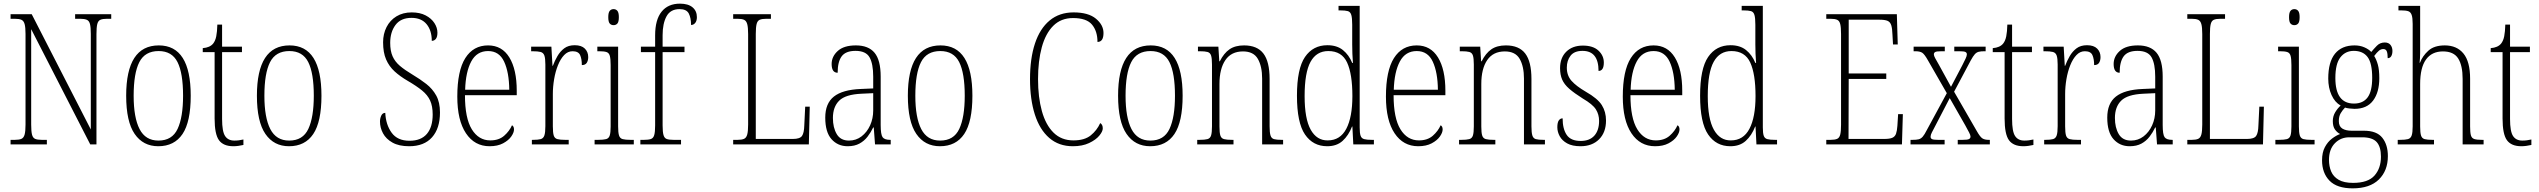

<svg xmlns="http://www.w3.org/2000/svg" viewBox="-20 -792 13925 1053"><path d="M38 0V-25H61Q85 -25 97.5 -30.5Q110 -36 115 -54Q120 -72 120 -109V-606Q120 -642 115 -660Q110 -678 97.5 -683.5Q85 -689 61 -689H38V-714H154L478 -82V-606Q478 -642 473.5 -660Q469 -678 456 -683.5Q443 -689 420 -689H392V-714H590V-689H567Q543 -689 530.5 -683.5Q518 -678 513.5 -660Q509 -642 509 -605V0H475L151 -632V-109Q151 -72 155.5 -54Q160 -36 172.5 -30.5Q185 -25 209 -25H237V0Z M848 10Q765 10 718.5 -57.5Q672 -125 672 -267Q672 -543 851 -543Q1026 -543 1026 -267Q1026 -124 981 -57Q936 10 848 10ZM849 -21Q924 -21 954 -85Q984 -149 984 -267Q984 -391 953.5 -451.5Q923 -512 850 -512Q775 -512 744 -451Q713 -390 713 -267Q713 -147 745.5 -84Q778 -21 849 -21Z M1260 10Q1205 10 1181 -23Q1157 -56 1157 -142V-506H1092V-528Q1131 -531 1149 -553Q1161 -568 1166 -593Q1171 -618 1172 -657H1198V-536H1307V-506H1198V-139Q1198 -71 1214.5 -46Q1231 -21 1265 -21Q1279 -21 1290 -22.5Q1301 -24 1315 -27V3Q1302 6 1287.5 8Q1273 10 1260 10Z M1565 10Q1482 10 1435.5 -57.5Q1389 -125 1389 -267Q1389 -543 1568 -543Q1743 -543 1743 -267Q1743 -124 1698 -57Q1653 10 1565 10ZM1566 -21Q1641 -21 1671 -85Q1701 -149 1701 -267Q1701 -391 1670.5 -451.5Q1640 -512 1567 -512Q1492 -512 1461 -451Q1430 -390 1430 -267Q1430 -147 1462.5 -84Q1495 -21 1566 -21Z M2224 10Q2168 10 2132.5 -10Q2097 -30 2080.5 -61Q2064 -92 2064 -125Q2064 -143 2071 -158Q2078 -173 2093 -173Q2096 -108 2128 -64Q2160 -20 2226 -20Q2289 -20 2321 -57.5Q2353 -95 2353 -164Q2353 -210 2339 -240.5Q2325 -271 2295 -295.5Q2265 -320 2217 -348Q2174 -373 2144 -400.5Q2114 -428 2097.5 -466Q2081 -504 2081 -560Q2081 -606 2100 -643.5Q2119 -681 2154.5 -702.5Q2190 -724 2238 -724Q2283 -724 2314.5 -707.5Q2346 -691 2362.5 -665.5Q2379 -640 2379 -613Q2379 -590 2370.5 -579Q2362 -568 2348 -568Q2348 -625 2319.5 -659.5Q2291 -694 2237 -694Q2178 -694 2149 -655Q2120 -616 2120 -557Q2120 -513 2133 -483.5Q2146 -454 2173 -431Q2200 -408 2242 -383Q2284 -358 2318 -331.5Q2352 -305 2372.5 -268Q2393 -231 2393 -175Q2393 -88 2349.5 -39Q2306 10 2224 10Z M2665 10Q2583 10 2535.5 -61Q2488 -132 2488 -262Q2488 -404 2532 -473.5Q2576 -543 2657 -543Q2733 -543 2773.5 -477Q2814 -411 2814 -294V-270H2530Q2530 -144 2567.5 -83Q2605 -22 2669 -22Q2716 -22 2745 -47.5Q2774 -73 2788 -105Q2799 -99 2799 -82Q2799 -65 2784 -43.5Q2769 -22 2739 -6Q2709 10 2665 10ZM2773 -300Q2772 -395 2745 -453.5Q2718 -512 2657 -512Q2595 -512 2564.5 -455Q2534 -398 2531 -300Z M2897 0V-25H2903Q2931 -25 2945.5 -29Q2960 -33 2965.5 -49Q2971 -65 2971 -100V-438Q2971 -472 2965.5 -487.5Q2960 -503 2945 -507Q2930 -511 2899 -511H2893V-536H3004L3010 -431H3012Q3022 -458 3037 -484Q3052 -510 3074.5 -527Q3097 -544 3132 -544Q3169 -544 3187.5 -525.5Q3206 -507 3206 -479Q3206 -460 3198 -447.5Q3190 -435 3171 -435Q3171 -469 3161.5 -490Q3152 -511 3120 -511Q3094 -511 3074 -490Q3054 -469 3040 -434Q3026 -399 3019 -357.5Q3012 -316 3012 -276V-99Q3012 -64 3017 -48.5Q3022 -33 3037 -29Q3052 -25 3080 -25H3099V0Z M3345 -654Q3332 -654 3324 -663Q3316 -672 3316 -698Q3316 -723 3324 -732.5Q3332 -742 3345 -742Q3358 -742 3366 -732.5Q3374 -723 3374 -698Q3374 -672 3366 -663Q3358 -654 3345 -654ZM3241 0V-25H3260Q3289 -25 3304 -29Q3319 -33 3324 -49Q3329 -65 3329 -98V-435Q3329 -469 3324.5 -485.5Q3320 -502 3306.5 -506.5Q3293 -511 3266 -511H3256V-536H3370V-99Q3370 -65 3375 -49Q3380 -33 3395 -29Q3410 -25 3439 -25H3456V0Z M3492 0V-25H3512Q3536 -25 3549.5 -29.5Q3563 -34 3568 -51Q3573 -68 3573 -104V-506H3495V-536H3573V-598Q3573 -684 3608.5 -728Q3644 -772 3709 -772Q3754 -772 3778 -752Q3802 -732 3802 -698Q3802 -678 3793 -666.5Q3784 -655 3770 -655Q3770 -694 3757.5 -718Q3745 -742 3707 -742Q3657 -742 3635.5 -702.5Q3614 -663 3614 -599V-536H3734V-506H3614V-104Q3614 -68 3619 -51Q3624 -34 3637 -29.5Q3650 -25 3675 -25H3715V0Z M4001 0V-25H4025Q4048 -25 4060.5 -30.5Q4073 -36 4078 -54Q4083 -72 4083 -109V-605Q4083 -642 4078 -660Q4073 -678 4060.5 -683.5Q4048 -689 4025 -689H4001V-714H4208V-689H4183Q4159 -689 4146.5 -683.5Q4134 -678 4129.5 -660Q4125 -642 4125 -606V-30H4329Q4367 -30 4378.5 -46.5Q4390 -63 4391 -104L4396 -207H4421L4416 0Z M4629 10Q4575 10 4540.5 -28.5Q4506 -67 4506 -147Q4506 -225 4553.5 -262.5Q4601 -300 4700 -304L4769 -307V-371Q4769 -442 4749 -477.5Q4729 -513 4672 -513Q4618 -513 4596 -483Q4574 -453 4574 -393Q4541 -393 4541 -441Q4541 -482 4574.5 -512.5Q4608 -543 4674 -543Q4743 -543 4776.5 -502.5Q4810 -462 4810 -372V-107Q4810 -54 4820.5 -39.5Q4831 -25 4862 -25H4865V0H4779L4772 -93H4769Q4756 -66 4738 -42.5Q4720 -19 4693.5 -4.5Q4667 10 4629 10ZM4636 -21Q4675 -21 4705 -44Q4735 -67 4752 -104.5Q4769 -142 4769 -186V-281L4704 -278Q4617 -274 4582.5 -240Q4548 -206 4548 -145Q4548 -92 4569 -56.5Q4590 -21 4636 -21Z M5135 10Q5052 10 5005.5 -57.5Q4959 -125 4959 -267Q4959 -543 5138 -543Q5313 -543 5313 -267Q5313 -124 5268 -57Q5223 10 5135 10ZM5136 -21Q5211 -21 5241 -85Q5271 -149 5271 -267Q5271 -391 5240.5 -451.5Q5210 -512 5137 -512Q5062 -512 5031 -451Q5000 -390 5000 -267Q5000 -147 5032.5 -84Q5065 -21 5136 -21Z M5864 10Q5787 10 5734.5 -35.5Q5682 -81 5655.5 -164Q5629 -247 5629 -358Q5629 -471 5656 -553Q5683 -635 5736.5 -679.5Q5790 -724 5868 -724Q5949 -724 5990.5 -689.5Q6032 -655 6032 -611Q6032 -562 5999 -562Q5999 -621 5969 -657Q5939 -693 5865 -693Q5799 -693 5756.5 -650.5Q5714 -608 5693.5 -532.5Q5673 -457 5673 -358Q5673 -259 5694 -183Q5715 -107 5758 -64.5Q5801 -22 5867 -22Q5928 -22 5962 -49.5Q5996 -77 6014 -117Q6028 -109 6028 -88Q6028 -71 6009 -48Q5990 -25 5953 -7.5Q5916 10 5864 10Z M6288 10Q6205 10 6158.5 -57.5Q6112 -125 6112 -267Q6112 -543 6291 -543Q6466 -543 6466 -267Q6466 -124 6421 -57Q6376 10 6288 10ZM6289 -21Q6364 -21 6394 -85Q6424 -149 6424 -267Q6424 -391 6393.5 -451.5Q6363 -512 6290 -512Q6215 -512 6184 -451Q6153 -390 6153 -267Q6153 -147 6185.5 -84Q6218 -21 6289 -21Z M6546 0V-25H6558Q6587 -25 6602 -29Q6617 -33 6622 -49Q6627 -65 6627 -99V-438Q6627 -472 6622 -487.5Q6617 -503 6602.5 -507Q6588 -511 6560 -511H6550V-536H6662L6667 -456H6670Q6692 -500 6723 -521.5Q6754 -543 6803 -543Q6875 -543 6909 -498.5Q6943 -454 6943 -359V-99Q6943 -65 6948 -49Q6953 -33 6967 -29Q6981 -25 7010 -25H7017V0H6902V-361Q6902 -428 6878.5 -469Q6855 -510 6797 -510Q6733 -510 6700.5 -462.5Q6668 -415 6668 -331V-98Q6668 -64 6673 -48.5Q6678 -33 6693 -29Q6708 -25 6737 -25H6745V0Z M7259 10Q7181 10 7137 -54.5Q7093 -119 7093 -267Q7093 -415 7137 -479.5Q7181 -544 7260 -544Q7312 -544 7345 -517.5Q7378 -491 7396 -447H7400Q7398 -471 7397 -497Q7396 -523 7396 -548V-656Q7396 -693 7391 -710Q7386 -727 7372 -731Q7358 -735 7331 -735H7321V-760H7437V-93Q7437 -62 7442 -47.5Q7447 -33 7461.5 -29Q7476 -25 7504 -25H7515V0H7402L7397 -98H7395Q7376 -49 7343.5 -19.5Q7311 10 7259 10ZM7262 -22Q7330 -22 7363.5 -85.5Q7397 -149 7397 -265Q7397 -386 7368 -449Q7339 -512 7265 -512Q7200 -512 7167.5 -453Q7135 -394 7135 -265Q7135 -140 7168.5 -80.5Q7202 -21 7262 -22Z M7758 10Q7676 10 7628.5 -61Q7581 -132 7581 -262Q7581 -404 7625 -473.5Q7669 -543 7750 -543Q7826 -543 7866.5 -477Q7907 -411 7907 -294V-270H7623Q7623 -144 7660.5 -83Q7698 -22 7762 -22Q7809 -22 7838 -47.5Q7867 -73 7881 -105Q7892 -99 7892 -82Q7892 -65 7877 -43.5Q7862 -22 7832 -6Q7802 10 7758 10ZM7866 -300Q7865 -395 7838 -453.5Q7811 -512 7750 -512Q7688 -512 7657.5 -455Q7627 -398 7624 -300Z M7982 0V-25H7994Q8023 -25 8038 -29Q8053 -33 8058 -49Q8063 -65 8063 -99V-438Q8063 -472 8058 -487.5Q8053 -503 8038.5 -507Q8024 -511 7996 -511H7986V-536H8098L8103 -456H8106Q8128 -500 8159 -521.5Q8190 -543 8239 -543Q8311 -543 8345 -498.5Q8379 -454 8379 -359V-99Q8379 -65 8384 -49Q8389 -33 8403 -29Q8417 -25 8446 -25H8453V0H8338V-361Q8338 -428 8314.5 -469Q8291 -510 8233 -510Q8169 -510 8136.5 -462.5Q8104 -415 8104 -331V-98Q8104 -64 8109 -48.5Q8114 -33 8129 -29Q8144 -25 8173 -25H8181V0Z M8648 10Q8603 10 8575 -5.5Q8547 -21 8534 -45Q8521 -69 8521 -94Q8521 -120 8529 -131.5Q8537 -143 8550 -143Q8550 -85 8572.5 -52Q8595 -19 8649 -19Q8698 -19 8724 -48Q8750 -77 8750 -129Q8750 -164 8732.5 -192Q8715 -220 8660 -252Q8614 -281 8586.5 -305Q8559 -329 8547.5 -355.5Q8536 -382 8536 -418Q8536 -475 8570 -508.5Q8604 -542 8661 -542Q8717 -542 8746.5 -514.5Q8776 -487 8776 -449Q8776 -403 8747 -403Q8747 -513 8659 -513Q8614 -513 8593.5 -486.5Q8573 -460 8573 -421Q8573 -378 8598.5 -349Q8624 -320 8677 -289Q8742 -252 8765 -215.5Q8788 -179 8788 -131Q8788 -66 8750 -28Q8712 10 8648 10Z M9057 10Q8975 10 8927.5 -61Q8880 -132 8880 -262Q8880 -404 8924 -473.5Q8968 -543 9049 -543Q9125 -543 9165.5 -477Q9206 -411 9206 -294V-270H8922Q8922 -144 8959.5 -83Q8997 -22 9061 -22Q9108 -22 9137 -47.5Q9166 -73 9180 -105Q9191 -99 9191 -82Q9191 -65 9176 -43.5Q9161 -22 9131 -6Q9101 10 9057 10ZM9165 -300Q9164 -395 9137 -453.5Q9110 -512 9049 -512Q8987 -512 8956.5 -455Q8926 -398 8923 -300Z M9470 10Q9392 10 9348 -54.5Q9304 -119 9304 -267Q9304 -415 9348 -479.5Q9392 -544 9471 -544Q9523 -544 9556 -517.5Q9589 -491 9607 -447H9611Q9609 -471 9608 -497Q9607 -523 9607 -548V-656Q9607 -693 9602 -710Q9597 -727 9583 -731Q9569 -735 9542 -735H9532V-760H9648V-93Q9648 -62 9653 -47.5Q9658 -33 9672.5 -29Q9687 -25 9715 -25H9726V0H9613L9608 -98H9606Q9587 -49 9554.5 -19.5Q9522 10 9470 10ZM9473 -22Q9541 -22 9574.5 -85.5Q9608 -149 9608 -265Q9608 -386 9579 -449Q9550 -512 9476 -512Q9411 -512 9378.5 -453Q9346 -394 9346 -265Q9346 -140 9379.5 -80.5Q9413 -21 9473 -22Z M9996 0V-25H10019Q10043 -25 10055.5 -30.5Q10068 -36 10072.5 -54Q10077 -72 10077 -108V-605Q10077 -642 10072.5 -660Q10068 -678 10055.5 -683.5Q10043 -689 10019 -689H9996V-714H10383L10388 -548H10362L10359 -601Q10358 -635 10352.5 -653Q10347 -671 10332.5 -677.5Q10318 -684 10287 -684H10119V-389H10325V-359H10119L10118 -30H10314Q10344 -30 10358.5 -36.5Q10373 -43 10378.5 -58.5Q10384 -74 10386 -102L10390 -166H10416L10411 0Z M10458 0V-25H10469Q10490 -25 10502.5 -28Q10515 -31 10525 -42.5Q10535 -54 10547 -78L10657 -281L10553 -462Q10535 -494 10522.5 -502.5Q10510 -511 10484 -511H10475V-536H10646V-511H10629Q10600 -511 10593 -506.5Q10586 -502 10586 -494Q10586 -486 10593.5 -472.5Q10601 -459 10613 -438L10680 -316L10742 -434Q10753 -456 10760 -470.5Q10767 -485 10767 -494Q10767 -503 10759 -507Q10751 -511 10725 -511H10698V-536H10870V-511H10864Q10844 -511 10832 -508Q10820 -505 10810.5 -494.5Q10801 -484 10788 -460L10697 -289L10821 -74Q10839 -42 10851.5 -33.5Q10864 -25 10887 -25H10893V0H10717V-25H10743Q10771 -25 10779 -29.5Q10787 -34 10787 -43Q10787 -51 10779.5 -65Q10772 -79 10758 -105L10673 -254L10593 -100Q10582 -79 10575 -65.5Q10568 -52 10568 -42Q10568 -33 10576 -29Q10584 -25 10609 -25H10645V0Z M11077 10Q11022 10 10998 -23Q10974 -56 10974 -142V-506H10909V-528Q10948 -531 10966 -553Q10978 -568 10983 -593Q10988 -618 10989 -657H11015V-536H11124V-506H11015V-139Q11015 -71 11031.5 -46Q11048 -21 11082 -21Q11096 -21 11107 -22.5Q11118 -24 11132 -27V3Q11119 6 11104.5 8Q11090 10 11077 10Z M11191 0V-25H11197Q11225 -25 11239.5 -29Q11254 -33 11259.5 -49Q11265 -65 11265 -100V-438Q11265 -472 11259.5 -487.5Q11254 -503 11239 -507Q11224 -511 11193 -511H11187V-536H11298L11304 -431H11306Q11316 -458 11331 -484Q11346 -510 11368.5 -527Q11391 -544 11426 -544Q11463 -544 11481.5 -525.5Q11500 -507 11500 -479Q11500 -460 11492 -447.5Q11484 -435 11465 -435Q11465 -469 11455.5 -490Q11446 -511 11414 -511Q11388 -511 11368 -490Q11348 -469 11334 -434Q11320 -399 11313 -357.5Q11306 -316 11306 -276V-99Q11306 -64 11311 -48.5Q11316 -33 11331 -29Q11346 -25 11374 -25H11393V0Z M11660 10Q11606 10 11571.5 -28.5Q11537 -67 11537 -147Q11537 -225 11584.5 -262.5Q11632 -300 11731 -304L11800 -307V-371Q11800 -442 11780 -477.5Q11760 -513 11703 -513Q11649 -513 11627 -483Q11605 -453 11605 -393Q11572 -393 11572 -441Q11572 -482 11605.5 -512.5Q11639 -543 11705 -543Q11774 -543 11807.5 -502.5Q11841 -462 11841 -372V-107Q11841 -54 11851.5 -39.5Q11862 -25 11893 -25H11896V0H11810L11803 -93H11800Q11787 -66 11769 -42.5Q11751 -19 11724.5 -4.5Q11698 10 11660 10ZM11667 -21Q11706 -21 11736 -44Q11766 -67 11783 -104.5Q11800 -142 11800 -186V-281L11735 -278Q11648 -274 11613.5 -240Q11579 -206 11579 -145Q11579 -92 11600 -56.5Q11621 -21 11667 -21Z M11976 0V-25H12000Q12023 -25 12035.5 -30.5Q12048 -36 12053 -54Q12058 -72 12058 -109V-605Q12058 -642 12053 -660Q12048 -678 12035.5 -683.5Q12023 -689 12000 -689H11976V-714H12183V-689H12158Q12134 -689 12121.5 -683.5Q12109 -678 12104.5 -660Q12100 -642 12100 -606V-30H12304Q12342 -30 12353.5 -46.5Q12365 -63 12366 -104L12371 -207H12396L12391 0Z M12563 -654Q12550 -654 12542 -663Q12534 -672 12534 -698Q12534 -723 12542 -732.5Q12550 -742 12563 -742Q12576 -742 12584 -732.5Q12592 -723 12592 -698Q12592 -672 12584 -663Q12576 -654 12563 -654ZM12459 0V-25H12478Q12507 -25 12522 -29Q12537 -33 12542 -49Q12547 -65 12547 -98V-435Q12547 -469 12542.5 -485.5Q12538 -502 12524.5 -506.5Q12511 -511 12484 -511H12474V-536H12588V-99Q12588 -65 12593 -49Q12598 -33 12613 -29Q12628 -25 12657 -25H12674V0Z M12883 241Q12797 241 12756 199Q12715 157 12715 87Q12715 44 12730.5 15Q12746 -14 12769 -31.5Q12792 -49 12814 -57Q12798 -65 12786 -81.5Q12774 -98 12774 -128Q12774 -155 12787.5 -177Q12801 -199 12817 -213Q12785 -231 12767 -271Q12749 -311 12749 -361Q12749 -452 12786 -497.5Q12823 -543 12893 -543Q12923 -543 12947 -532.5Q12971 -522 12985 -507Q12998 -523 13015.5 -541Q13033 -559 13059 -559Q13080 -559 13090.5 -545.5Q13101 -532 13101 -513Q13101 -495 13094.5 -484Q13088 -473 13075 -473Q13075 -498 13070 -510.5Q13065 -523 13051 -523Q13038 -523 13027 -514Q13016 -505 13001 -485Q13013 -466 13021 -437.5Q13029 -409 13029 -363Q13029 -286 12995 -240.5Q12961 -195 12893 -195Q12882 -195 12865.5 -197Q12849 -199 12841 -202Q12828 -189 12817.5 -171.5Q12807 -154 12807 -128Q12807 -99 12826 -87Q12845 -75 12878 -75H12945Q13015 -75 13045.5 -36.5Q13076 2 13076 64Q13076 144 13026.5 192.5Q12977 241 12883 241ZM12890 -224Q12940 -224 12965 -258Q12990 -292 12990 -365Q12990 -446 12964.5 -479.5Q12939 -513 12889 -513Q12843 -513 12815.5 -477.5Q12788 -442 12788 -364Q12788 -224 12890 -224ZM12885 211Q12967 211 13002.5 171Q13038 131 13038 67Q13038 13 13014.5 -13Q12991 -39 12935 -39H12864Q12817 -39 12785 -6Q12753 27 12753 85Q12753 120 12765 148.5Q12777 177 12806 194Q12835 211 12885 211Z M13130 0V-25H13142Q13171 -25 13186 -29Q13201 -33 13206.5 -49Q13212 -65 13212 -99V-661Q13212 -694 13206.5 -710Q13201 -726 13188 -730.5Q13175 -735 13150 -735H13134V-760H13253V-500Q13253 -487 13252 -472.5Q13251 -458 13250 -448H13252Q13266 -485 13298 -514Q13330 -543 13388 -543Q13454 -543 13490.5 -498.5Q13527 -454 13527 -360V-98Q13527 -65 13531.5 -49.5Q13536 -34 13550 -29.5Q13564 -25 13592 -25H13601V0H13486V-359Q13486 -433 13461.5 -471.5Q13437 -510 13378 -510Q13317 -510 13285 -465.5Q13253 -421 13253 -331V-98Q13253 -64 13258 -48.5Q13263 -33 13277.5 -29Q13292 -25 13322 -25H13329V0Z M13808 10Q13753 10 13729 -23Q13705 -56 13705 -142V-506H13640V-528Q13679 -531 13697 -553Q13709 -568 13714 -593Q13719 -618 13720 -657H13746V-536H13855V-506H13746V-139Q13746 -71 13762.5 -46Q13779 -21 13813 -21Q13827 -21 13838 -22.5Q13849 -24 13863 -27V3Q13850 6 13835.5 8Q13821 10 13808 10Z"/></svg>

Font: Noto Serif Lao Condensed ExtraLight
Style: Regular
Weight: 200
Width: 3
Designer: Monotype Design Team
Foundry: Monotype Imaging Inc.
Version: Version 2.003; ttfautohint (v1.8.4.7-5d5b)